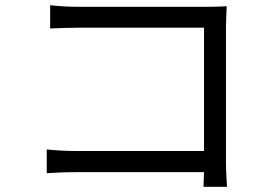

<svg xmlns="http://www.w3.org/2000/svg" viewBox="-20 -706 1040 735"><path d="M159 -134V-43C186 -45 231 -47 272 -47H761L759 9H849C848 -7 845 -52 845 -88V-604C845 -628 847 -659 848 -682C828 -681 798 -680 774 -680H281C249 -680 205 -682 172 -686V-597C195 -598 245 -600 282 -600H761V-128H270C228 -128 185 -131 159 -134Z"/></svg>

Font: Noto Sans CJK JP
Style: Regular
Weight: 400
Designer: Ryoko NISHIZUKA 西塚涼子 (kana, bopomofo & ideographs); Paul D. Hunt (Latin, Greek & Cyrillic); Sandoll Communications 산돌커뮤니
Foundry: Adobe
Version: Version 2.004;hotconv 1.0.118;makeotfexe 2.5.65603